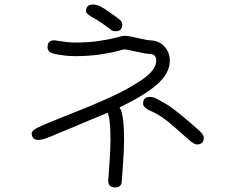

<svg xmlns="http://www.w3.org/2000/svg" viewBox="-20 -680 1040 848"><path d="M360 -630Q360 -660 390 -660Q407 -660 423 -652Q437 -645 465.5 -625Q494 -605 505 -596Q520 -585 520 -572Q520 -542 490 -542Q479 -542 472 -547Q420 -587 396 -599Q360 -618 360 -630ZM713 -221Q755 -197 859 -104Q880 -85 880 -72Q880 -42 850 -42Q838 -42 815 -62Q745 -124 722.5 -142.5Q700 -161 674 -176Q662 -183 641 -192Q612 -206 612 -222Q612 -252 642 -252Q656 -252 670 -245Q683 -238 713 -221ZM508 -206Q528 -176 528 -62Q528 -18 523 48.5Q518 115 518 118Q518 148 488 148Q458 148 458 118Q458 115 463 48.5Q468 -18 468 -62Q468 -158 455 -182L206 -78Q168 -62 150 -62Q120 -62 120 -92Q120 -107 176 -130Q204 -142 259.5 -164Q315 -186 354.5 -202Q394 -218 446 -241Q498 -264 534 -283.5Q570 -303 603 -325Q636 -347 653 -369Q670 -391 670 -412Q670 -442 640 -442Q624 -442 581.5 -452Q539 -462 530 -462Q526 -462 499.5 -454.5Q473 -447 422.5 -439.5Q372 -432 310 -432Q270 -432 220 -442Q190 -448 190 -472Q190 -502 220 -502Q222 -502 237.5 -499.5Q253 -497 274 -494.5Q295 -492 310 -492Q371 -492 420 -499.5Q469 -507 495.5 -514.5Q522 -522 530 -522Q547 -522 589 -512Q631 -502 640 -502Q680 -502 705 -476Q730 -450 730 -412Q730 -356 673 -306.5Q616 -257 508 -206Z"/></svg>

Font: Pecita
Style: Book
Weight: 400
Width: 7
Version: Version 4.3